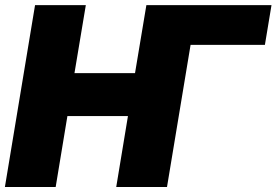

<svg xmlns="http://www.w3.org/2000/svg" viewBox="-23 -748 1106 768"><path d="M1063 -727.5 1036.6 -568.4H739.3L645 0H441.9L488.8 -283.7H246.6L199.7 0H-3.4L117.2 -727.5H320.3L274.9 -455.6H517.1L562.5 -727.5Z"/></svg>

Font: Inter Display Black
Style: Italic
Weight: 900
Italic angle: -9.39999°
Designer: Rasmus Andersson
Foundry: rsms
Version: Version 4.000;git-a52131595